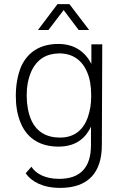

<svg xmlns="http://www.w3.org/2000/svg" viewBox="-20 -720 599 935"><path d="M290 -671 363 -574H414L318 -700H260L165 -574H216ZM425 -504V-409C395 -467 343 -506 264 -506C179 -506 116 -469 83 -396C66 -356 57 -305 57 -254C57 -208 63 -161 83 -116C116 -42 180 -6 265 -6C354 -6 399 -52 423 -103V-13C423 96 371 151 268 151C199 151 154 125 133 92L105 124C133 164 188 195 273 195C411 195 476 119 476 -14L478 -504ZM407 -147C384 -84 339 -50 272 -50C204 -50 157 -80 132 -136C117 -170 110 -213 110 -254C110 -296 116 -337 135 -378C161 -430 204 -459 268 -460C333 -460 380 -428 405 -367C418 -337 424 -299 424 -257V-249C424 -215 419 -181 407 -147Z"/></svg>

Font: Arthouse Owned Light
Style: Regular
Weight: 300
Designer: Jeremy Tribby
Foundry: Tribby Type
Version: Version 1.000;PS 001.000;hotconv 1.0.88;makeotf.lib2.5.64775